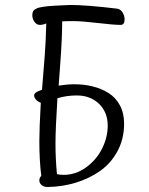

<svg xmlns="http://www.w3.org/2000/svg" viewBox="-20 -728 601 772"><path d="M171.9 23.9Q156.2 23.9 147.2 16.1Q138.2 8.3 138.2 -2.9Q138.2 -13.2 146 -21Q138.2 -82 138.2 -160.2Q138.2 -211.4 144 -314.9Q132.8 -318.4 125 -327.1Q117.2 -335.9 117.2 -344.2Q117.2 -350.1 123.5 -355.2Q129.9 -360.4 148.9 -367.2Q150.4 -388.7 154.1 -432.4Q157.7 -476.1 159.7 -502Q161.6 -527.8 163.6 -564.9Q165.5 -602.1 166 -633.8Q152.3 -627.9 140.1 -627.9Q127.4 -627.9 118.7 -640.1Q109.9 -652.3 109.9 -667Q109.9 -687.5 126 -692.9Q130.9 -697.3 152.1 -700.4Q173.3 -703.6 194.8 -704.8Q216.3 -706.1 239.3 -707Q262.2 -708 263.2 -708Q329.1 -708 453.1 -692.9Q465.8 -689.9 473.4 -677Q481 -664.1 481 -649.9Q481 -627.9 464.8 -627.9Q437.5 -627.9 373.5 -635.5Q309.6 -643.1 274.9 -643.1Q245.1 -643.1 230 -642.1Q230 -611.8 228.5 -575.4Q227.1 -539.1 225.3 -514.4Q223.6 -489.7 220.5 -446.3Q217.3 -402.8 215.8 -383.8Q252.4 -389.2 277.8 -389.2Q317.9 -389.2 352.5 -380.6Q387.2 -372.1 416.3 -354Q445.3 -335.9 462.2 -304.4Q479 -272.9 479 -231Q479 -169.9 452.6 -120.6Q426.3 -71.3 382.3 -40.5Q338.4 -9.8 284.4 6.6Q230.5 22.9 171.9 23.9ZM210.9 -333Q203.1 -210.9 203.1 -150.9Q203.1 -89.4 209 -27.8Q222.2 -24.9 235.8 -24.9Q284.2 -24.9 325.7 -54.7Q367.2 -84.5 390.1 -129.9Q413.1 -175.3 413.1 -223.1Q413.1 -276.4 378.4 -310.3Q343.8 -344.2 288.1 -344.2Q248 -344.2 210.9 -333Z"/></svg>

Font: Zhizn
Style: Regular
Weight: 400
Designer: Peter Zharnov
Foundry: Peter Zharnov
Version: Version 1.000